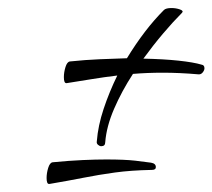

<svg xmlns="http://www.w3.org/2000/svg" viewBox="-20 -433 529 478"><path d="M232 -69Q228 -69 224 -72.5Q220 -76 221 -81Q224 -120 238 -162Q252 -204 272 -245Q239 -241 208.5 -236Q178 -231 146 -226H145Q139 -226 139 -241Q139 -253 143 -266Q147 -279 154 -280Q192 -284 228 -285.5Q264 -287 296 -288Q340 -360 388 -408Q393 -413 407 -413Q418 -413 428 -409.5Q438 -406 433 -401Q411 -379 386 -349.5Q361 -320 337 -287Q387 -286 424.5 -282Q462 -278 482 -272Q489 -271 489 -263Q489 -258 484.5 -252.5Q480 -247 473 -248Q450 -250 428 -251Q406 -252 386 -252Q346 -252 311 -249Q283 -206 264 -162Q245 -118 242 -79Q242 -69 232 -69ZM102 25Q96 25 96 10Q96 -2 100 -15Q104 -28 111 -29Q152 -33 185.5 -34.5Q219 -36 244 -36Q290 -36 316.5 -33Q343 -30 356 -28Q368 -26 368 -17Q368 -10 358 -10Q306 -9 266 -3.5Q226 2 188 9.5Q150 17 103 25Z"/></svg>

Font: Arizonia
Style: Regular
Weight: 400
Designer: Robert E. Leuschke
Foundry: Robert E. Leuschke
Version: Version 1.010; ttfautohint (v1.8.4.7-5d5b)